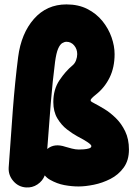

<svg xmlns="http://www.w3.org/2000/svg" viewBox="-20 -761 600 863"><path d="M278.8 -741.2Q332.5 -741.2 373 -720.5Q413.6 -699.7 440.7 -666Q467.8 -632.3 481.4 -593.3Q495.1 -554.2 495.1 -517.6Q495.1 -458 472.7 -412.4Q450.2 -366.7 411.1 -335.9Q387.2 -316.9 387.2 -310.5Q387.2 -306.2 392.3 -303Q397.5 -299.8 403.3 -296.9Q422.4 -287.1 449 -271Q475.6 -254.9 500.7 -230.2Q525.9 -205.6 542.7 -170.7Q559.6 -135.7 559.6 -88.9Q559.6 -40 535.9 -7.6Q512.2 24.9 476.3 43.2Q440.4 61.5 401.9 69.3Q363.3 77.1 333 77.1Q302.2 77.1 269.3 71Q236.3 64.9 204.6 46.9Q190.9 39.1 181.2 27.3Q171.9 52.2 148.4 67.9Q125 83.5 96.7 81.5Q62.5 79.1 39.8 52.7Q17.1 26.4 19 -7.8Q28.3 -144 37.8 -268.8Q47.4 -393.6 61.5 -504.4Q75.2 -610.8 132.6 -676Q189.9 -741.2 278.8 -741.2ZM274.4 -101.1Q285.6 -97.7 302.7 -93.3Q319.8 -88.9 334 -88.9Q343.3 -88.9 356.7 -89.8Q370.1 -90.8 380.4 -94Q390.6 -97.2 390.6 -104.5Q390.6 -115.7 327.6 -148.4Q306.6 -159.7 281.2 -179.2Q255.9 -198.7 237.8 -229Q219.7 -259.3 219.7 -302.2Q219.7 -359.4 247.3 -400.4Q274.9 -441.4 305.7 -466.8Q316.4 -475.6 321.8 -490Q327.1 -504.4 327.1 -517.6Q327.1 -540.5 313.2 -556.9Q299.3 -573.2 278.8 -573.2Q269.5 -573.2 259.5 -567.1Q249.5 -561 241.2 -542Q232.9 -522.9 227.5 -482.9Q216.3 -396.5 208.3 -298.1Q200.2 -199.7 192.4 -91.3Q224.1 -118.2 274.4 -101.1Z"/></svg>

Font: Mikhak Black
Style: Regular
Weight: 900
Designer: Amin Abedi
Version: Version 3.3